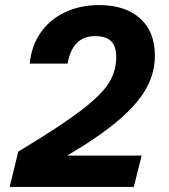

<svg xmlns="http://www.w3.org/2000/svg" viewBox="-20 -735 664 755"><path d="M244 -123H537L506 0H18L52 -139Q215 -237 296.5 -299Q378 -361 407.5 -408Q437 -455 437 -511Q437 -554 416.5 -573.5Q396 -593 354 -593Q308 -593 281 -564.5Q254 -536 246 -485H97Q103 -552 138 -604Q173 -656 233 -685.5Q293 -715 370 -715Q472 -715 530.5 -663Q589 -611 589 -516Q589 -448 555 -387Q521 -326 446 -262Q371 -198 244 -123Z"/></svg>

Font: CBA Beacon Sans Extra Bold
Style: Italic
Weight: 800
Italic angle: -13°
Designer: Wei Huang
Foundry: Wei Huang
Version: Version 1.002